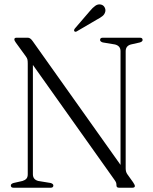

<svg xmlns="http://www.w3.org/2000/svg" viewBox="-20 -876 716 896"><path d="M229 -10.5Q229 0 216.5 0H43Q30.5 0 30.5 -10.5Q30.5 -18 43 -22L85 -31.5Q96.5 -35 103 -42Q109.5 -49 109.5 -63V-579Q109.5 -591.5 108 -598.2Q106.5 -605 100.5 -613L54 -677Q47 -686.5 47 -692Q47 -700 57 -700H110Q121.5 -700 132.5 -684L542.5 -106.5V-637Q542.5 -662 516.5 -668.5L459.5 -678Q447 -682 447 -689.5Q447 -700 459.5 -700H633Q645.5 -700 645.5 -689.5Q645.5 -682 633 -678L591 -668.5Q566.5 -662 566.5 -637V-90Q566.5 -74.5 573.5 -64L601 -25.5Q609.5 -12.5 609.5 -8.5Q609.5 0 598 0H535.5Q523.5 0 523.5 -10.5Q523.5 -18 522 -23Q520.5 -28 514 -37L133.5 -573V-63Q133.5 -38 158.5 -31.5L216.5 -22Q229 -18 229 -10.5ZM399 -824Q412.5 -840.5 424.8 -849Q437 -857.5 449.5 -855Q461.5 -853 467.5 -843Q473.5 -833 471.5 -822.5Q468.5 -809 458 -800.8Q447.5 -792.5 432 -784.5L338 -729.5Q330.5 -725.5 327 -730.5Q323.5 -734.5 329 -742.5Z"/></svg>

Font: Fraunces 144pt S050 Light
Style: Regular
Weight: 300
Version: Version 1.000; ttfautohint (v1.8.3)